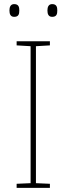

<svg xmlns="http://www.w3.org/2000/svg" viewBox="-20 -915 323 935"><path d="M26 -864C26 -847 31 -833 49 -833C71 -833 74 -847 74 -864C74 -880 71 -895 49 -895C31 -895 26 -880 26 -864ZM211 -864C211 -847 216 -833 234 -833C256 -833 259 -847 259 -864C259 -880 256 -895 234 -895C216 -895 211 -880 211 -864ZM223 0V-20L155 -23V-690L223 -694V-714H61V-694L129 -690V-23L61 -20V0Z"/></svg>

Font: Noto Sans Arabic Thin
Style: Regular
Weight: 100
Designer: Monotype Design Team, Nadine Chahine, Nizar Qandah and Khaled Hosny
Foundry: Monotype Imaging Inc.
Version: Version 2.012